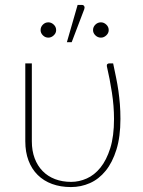

<svg xmlns="http://www.w3.org/2000/svg" viewBox="-20 -750 580 778"><path d="M438.5 -493Q445 -462 450.5 -435.2Q456 -408.5 459.8 -382Q463.5 -355.5 465.8 -327.8Q468 -300 468 -268Q468 -196 451.8 -143.8Q435.5 -91.5 408 -57.8Q380.5 -24 344.2 -8Q308 8 267.5 8Q225.5 8 191.2 -4.5Q157 -17 132.8 -41Q108.5 -65 95.5 -99.5Q82.5 -134 82.5 -177.5V-493H109V-177.5Q109 -139 120.5 -108.5Q132 -78 152.8 -56.8Q173.5 -35.5 203 -24.2Q232.5 -13 268.5 -13Q300.5 -13 331.5 -26.8Q362.5 -40.5 387 -70.8Q411.5 -101 426.8 -149.5Q442 -198 442 -268Q442 -320 433.5 -375Q425 -430 413 -481.5Q412 -487.5 415 -490.2Q418 -493 421.5 -493ZM251 -579 294.5 -730H312Q318.5 -730 321.2 -725Q324 -720 321.5 -713L270.5 -579ZM420.5 -628Q420.5 -616 410.8 -606.8Q401 -597.5 389 -597.5Q376 -597.5 366.5 -606.8Q357 -616 357 -628Q357 -641 366.5 -650.2Q376 -659.5 389 -659.5Q401 -659.5 410.8 -650.2Q420.5 -641 420.5 -628ZM207.5 -628Q207.5 -616 197.8 -606.8Q188 -597.5 176 -597.5Q163 -597.5 153.8 -606.8Q144.5 -616 144.5 -628Q144.5 -641 153.8 -650.2Q163 -659.5 176 -659.5Q188 -659.5 197.8 -650.2Q207.5 -641 207.5 -628Z"/></svg>

Font: Lato 2
Style: Regular
Weight: 200
Designer: Lukasz Dziedzic with Adam Twardoch and Botio Nikoltchev
Foundry: tyPoland Lukasz Dziedzic
Version: Version 2.015; 2015-08-06; http://www.latofonts.com/